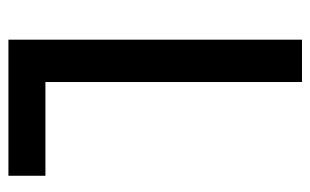

<svg xmlns="http://www.w3.org/2000/svg" viewBox="-164 -590 754 467"><g transform="rotate(90 213.5 -357.0)"><path d="M77 0H408V-90H180V-714H77Z"/></g></svg>

Font: Noto Sans Devanagari Condensed Medium
Style: Regular
Weight: 500
Width: 3
Designer: Jelle Bosma - Monotype Design Team
Foundry: Monotype Imaging Inc.
Version: Version 2.004